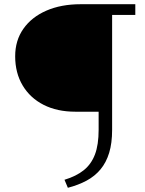

<svg xmlns="http://www.w3.org/2000/svg" viewBox="-20 -678 687 911"><path d="M302 213 286 175Q342 158 377.5 129.5Q413 101 430.5 55Q448 9 448 -62V-148H337Q251 -148 187 -180.5Q123 -213 87.5 -272.5Q52 -332 52 -411Q52 -486 91 -541.5Q130 -597 200 -627.5Q270 -658 363 -658H622V-607H512V-62Q512 1 498 47Q484 93 457 125.5Q430 158 391 179Q352 200 302 213Z"/></svg>

Font: Ysabeau Office Light
Style: Regular
Weight: 300
Designer: Christian Thalmann (Catharsis Fonts)
Version: Version 2.001;gftools[0.9.30]; featfreeze: tnum,lnum,ss02